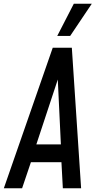

<svg xmlns="http://www.w3.org/2000/svg" viewBox="-36 -1005 514 1025"><path d="M-15.5 0H82L129 -139H292L299.5 0H397L347.5 -750H245.5ZM158 -234 272.5 -580.5 289 -234ZM269.5 -813H338.5L454 -985H358Z"/></svg>

Font: Mohave Medium
Style: Italic
Weight: 500
Italic angle: -8°
Designer: Gumpita Rahayu
Foundry: Tokotype
Version: Version 2.002; ttfautohint (v1.8.3)